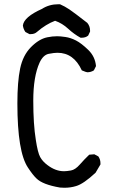

<svg xmlns="http://www.w3.org/2000/svg" viewBox="-20 -856 540 906"><path d="M284 30 263 29Q181 15 152 -14Q135 -30 112 -65Q62 -139 62 -368Q62 -470 75 -532.5Q88 -595 126 -633.5Q164 -672 203 -680Q227 -685 250 -685Q264 -685 288.5 -681.5Q313 -678 338.5 -665Q364 -652 396.5 -620.5Q429 -589 433 -544L423 -524Q409 -515 392 -515Q387 -515 366 -524Q328 -607 251 -607Q236 -607 210 -602Q184 -597 167 -561Q137 -495 137 -381Q137 -270 149 -196Q158 -136 169.5 -115Q181 -94 204 -77Q242 -48 282 -48Q294 -48 314.5 -51.5Q335 -55 356.5 -79.5Q378 -104 401 -126L425 -128L444 -118Q454 -104 454 -86V-80L431 -41Q374 12 339 22Q313 30 284 30ZM366 -678H360Q329 -695 301.5 -720.5Q274 -746 240 -758Q197 -742 154 -705Q143 -695 125 -695H119L100 -705Q90 -719 88 -736Q93 -776 178 -814Q212 -836 256 -836H263Q286 -826 307.5 -811.5Q329 -797 392 -748Q405 -732 405 -712V-707L396 -688Q384 -678 366 -678Z"/></svg>

Font: Xiaolai Mono SC
Style: Regular
Weight: 400
Monospace: yes
Designer: LXGW / Nozomi Seto
Version: Version 3.113;September 30, 2024